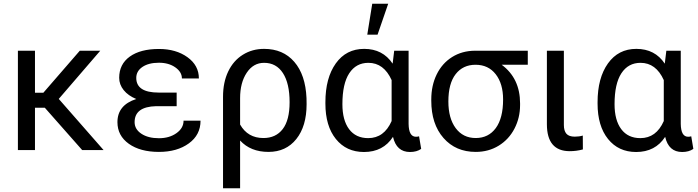

<svg xmlns="http://www.w3.org/2000/svg" viewBox="-20 -798 3714 1021"><path d="M218.3 -225.1H166V0H75.2V-528.3H166V-304.7H210.4L404.3 -528.3H513.2L292.5 -272L530.8 0H417Z M695.8 -148.4Q695.8 -110.8 731.7 -86.9Q767.6 -63 825.2 -63Q880.4 -63 918.2 -89.8Q956.1 -116.7 956.1 -156.2H1046.4Q1046.4 -80.6 984.1 -35.4Q921.9 9.8 825.2 9.8Q725.6 9.8 665 -33.4Q604.5 -76.7 604.5 -148.4Q604.5 -239.3 704.6 -271.5Q661.6 -289.1 637.7 -318.8Q613.8 -348.6 613.8 -384.3Q613.8 -456.5 670.2 -497.1Q726.6 -537.6 825.2 -537.6Q916 -537.6 976.8 -493.9Q1037.6 -450.2 1037.6 -380.9H947.3Q947.3 -415 912.4 -439.7Q877.4 -464.4 825.2 -464.4Q770.5 -464.4 737.5 -442.1Q704.6 -419.9 704.6 -383.8Q704.6 -305.7 823.7 -305.7H919.4V-233.4H810.1Q695.8 -230.5 695.8 -148.4Z M1384.3 -538.1Q1485.4 -538.1 1544.9 -469.2Q1604.5 -400.4 1609.9 -276.4L1610.4 -244.1Q1610.4 -127 1555.7 -58.6Q1501 9.8 1407.7 9.8Q1312.5 9.8 1256.8 -50.8V203.1H1166V-283.2Q1166 -360.4 1193.6 -418Q1221.2 -475.6 1271.2 -506.8Q1321.3 -538.1 1384.3 -538.1ZM1256.8 -135.7Q1297.4 -64 1380.9 -64Q1446.8 -64 1483.4 -111.6Q1520 -159.2 1520 -254.4Q1520 -354.5 1484.6 -409.2Q1449.2 -463.9 1384.3 -463.9Q1327.1 -463.9 1292 -411.1Q1256.8 -358.4 1256.8 -275.9Z M2152.8 -528.3V-139.2Q2153.8 -70.8 2191.9 -70.8Q2201.2 -70.8 2208.5 -73.2L2219.7 -6.3Q2196.3 10.3 2160.2 10.3Q2088.4 10.3 2069.8 -70.3Q2017.6 10.3 1915.5 10.3Q1821.8 10.3 1766.1 -58.8Q1710.4 -127.9 1710.4 -247.1V-254.4Q1710.4 -383.3 1765.6 -460.7Q1820.8 -538.1 1916.5 -538.1Q2015.6 -538.1 2067.9 -459.5L2076.2 -528.3ZM1800.8 -244.1Q1800.8 -158.7 1836.4 -111.1Q1872.1 -63.5 1938 -63.5Q2022.5 -63.5 2062.5 -154.3V-372.1Q2021 -463.9 1939 -463.9Q1873.5 -463.9 1837.2 -408.4Q1800.8 -353 1800.8 -244.1ZM1959.5 -778.3H2044.4L1987.8 -613.8H1933.1Z M2786.6 -453.6H2647.9Q2745.6 -381.3 2745.6 -248V-239.7Q2745.6 -171.4 2715.8 -114Q2686 -56.6 2632.1 -23.4Q2578.1 9.8 2509.8 9.8Q2403.3 9.8 2338.4 -64.2Q2273.4 -138.2 2273.4 -262.7V-269Q2273.4 -343.3 2302.2 -402.3Q2331.1 -461.4 2384 -494.6Q2437 -527.8 2505.4 -528.3H2786.6ZM2364.3 -258.3Q2364.3 -168.9 2403.3 -116.5Q2442.4 -64 2509.8 -64Q2577.6 -64 2616.5 -116.9Q2655.3 -169.9 2655.3 -269Q2655.3 -353 2616 -403.3Q2576.7 -453.6 2508.8 -453.6Q2441.9 -453.6 2403.1 -403.8Q2364.3 -354 2364.3 -258.3Z M2978.5 -528.3V-133.3Q2978.5 -102.5 2991.9 -86.9Q3005.4 -71.3 3036.6 -71.3Q3060.1 -71.3 3079.1 -77.1L3079.6 -3.4Q3045.4 5.9 3009.8 5.9Q2888.2 5.9 2888.2 -137.7V-528.3Z M3600.1 -528.3V-139.2Q3601.1 -70.8 3639.2 -70.8Q3648.4 -70.8 3655.8 -73.2L3667 -6.3Q3643.6 10.3 3607.4 10.3Q3535.6 10.3 3517.1 -70.3Q3464.8 10.3 3362.8 10.3Q3269 10.3 3213.4 -58.8Q3157.7 -127.9 3157.7 -247.1V-254.4Q3157.7 -383.3 3212.9 -460.7Q3268.1 -538.1 3363.8 -538.1Q3462.9 -538.1 3515.1 -459.5L3523.4 -528.3ZM3248 -244.1Q3248 -158.7 3283.7 -111.1Q3319.3 -63.5 3385.3 -63.5Q3469.7 -63.5 3509.8 -154.3V-372.1Q3468.3 -463.9 3386.2 -463.9Q3320.8 -463.9 3284.4 -408.4Q3248 -353 3248 -244.1Z"/></svg>

Font: RobotoInd
Style: Regular
Weight: 400
Designer: Google
Version: Version 2.001101; 2014